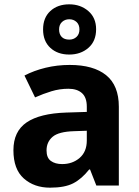

<svg xmlns="http://www.w3.org/2000/svg" viewBox="-20 -857 644 887"><path d="M302 -557Q412 -557 470.5 -509.5Q529 -462 529 -364V0H425L396 -74H392Q357 -30 318 -10Q279 10 211 10Q138 10 90 -32.5Q42 -75 42 -163Q42 -250 103 -291.5Q164 -333 286 -337L381 -340V-364Q381 -407 358.5 -427Q336 -447 296 -447Q256 -447 218 -435.5Q180 -424 142 -407L93 -508Q137 -531 190.5 -544Q244 -557 302 -557ZM323 -251Q251 -249 223 -225Q195 -201 195 -162Q195 -128 215 -113.5Q235 -99 267 -99Q315 -99 348 -127.5Q381 -156 381 -208V-253ZM300 -605Q246 -605 212.5 -636Q179 -667 179 -721Q179 -775 212.5 -806Q246 -837 300 -837Q352 -837 388 -806Q424 -775 424 -722Q424 -667 388.5 -636Q353 -605 300 -605ZM300 -674Q320 -674 333.5 -686.5Q347 -699 347 -721Q347 -743 333.5 -755.5Q320 -768 300 -768Q280 -768 266.5 -755.5Q253 -743 253 -721Q253 -699 265 -686.5Q277 -674 300 -674Z"/></svg>

Font: Noto Sans Bengali UI
Style: Bold
Weight: 700
Designer: Jelle Bosma - Monotype Design Team
Foundry: Monotype Imaging Inc.
Version: Version 2.003; ttfautohint (v1.8.4.7-5d5b)